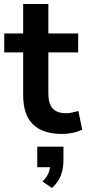

<svg xmlns="http://www.w3.org/2000/svg" viewBox="-20 -655 428 953"><path d="M289 10Q95 10 95 -182V-395H1V-489H95V-635H220V-489H368V-395H220V-189Q220 -141 241 -117Q262 -93 309 -93Q323 -93 338 -96.5Q353 -100 369 -104L388 -12Q370 -2 342.5 4Q315 10 289 10ZM238 278 191 246Q209 228 217.5 211Q226 194 228 175H165V73H295V140Q295 181 282 215.5Q269 250 238 278Z"/></svg>

Font: Nunito Sans
Style: Bold
Weight: 700
Designer: Vernon Adams
Foundry: Vernon Adams
Version: Version 3.101; ttfautohint (v1.8.4.7-5d5b);gftools[0.9.27]